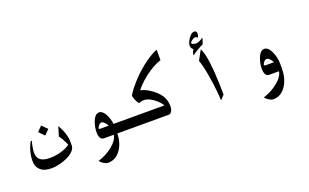

<svg xmlns="http://www.w3.org/2000/svg" viewBox="-105 -1274 3319 2064"><g transform="rotate(-20 1555.0 -242.0)"><path d="M362.3 -299.8 306.6 -244.1 247.1 -304.7 301.8 -360.4ZM504.9 -67.4Q493.2 -98.6 473.1 -133.8Q453.1 -168.9 440.4 -182.6L473.6 -292Q474.6 -292 490.2 -260.7Q509.8 -222.7 521.5 -186.5Q538.1 -133.8 538.1 -91.8V-48.8Q538.1 -1 483.4 39.1Q436.5 72.3 364.3 92.8Q302.7 110.4 252.9 110.4Q165 110.4 122.1 67.4Q84 30.3 84 -32.2Q84 -100.6 107.4 -169.9Q125 -220.7 140.6 -240.2H154.3Q146.5 -227.5 138.2 -183.6Q129.9 -139.6 129.9 -113.3Q129.9 -48.8 173.8 -21.5Q209 0 273.4 0Q346.7 0 415 -22.5Q472.7 -41 504.9 -67.4Z M1250 0H1042Q1042 103.5 990.2 179.7Q934.6 262.7 842.8 262.7Q822.3 262.7 795.9 247.1Q769.5 231.4 752 209Q842.8 181.6 917 123Q994.1 60.5 1002 0H890.6Q836.9 0 836.9 -89.8Q836.9 -143.6 857.4 -202.1Q886.7 -280.3 934.6 -280.3Q972.7 -280.3 1002.9 -226.6Q1031.2 -176.8 1039.1 -110.4H1250ZM984.4 -110.4Q972.7 -133.8 956.1 -150.4Q938.5 -169.9 922.9 -169.9Q906.2 -169.9 891.6 -154.3Q880.9 -140.6 871.1 -119.1Q872.1 -115.2 877 -112.8Q881.8 -110.4 889.6 -110.4Z M1431.6 -352.5Q1465.8 -342.8 1472.7 -339.8Q1500 -329.1 1518.6 -317.4Q1606.4 -264.6 1645.5 -203.1Q1679.7 -147.5 1679.7 -82Q1679.7 -53.7 1670.9 -34.2Q1657.2 0 1632.8 0H1222.7V-110.4H1621.1Q1606.4 -138.7 1574.7 -168.5Q1543 -198.2 1504.9 -218.8Q1483.4 -230.5 1465.3 -234.9Q1447.3 -239.3 1430.7 -239.3Q1410.2 -239.3 1398.4 -234.4Q1388.7 -230.5 1376 -227.5Q1363.3 -231.4 1346.2 -271Q1329.1 -310.5 1329.1 -329.1Q1356.4 -377.9 1420.9 -451.2Q1491.2 -531.2 1572.3 -594.7Q1667 -669.9 1748 -702.1V-582Q1688.5 -563.5 1618.2 -518.6Q1559.6 -481.4 1508.8 -434.6Q1467.8 -397.5 1431.6 -352.5Z M2258.8 -2 2211.9 47.9Q2211.9 12.7 2204.1 -66.4Q2193.4 -167 2177.7 -254.9Q2159.2 -364.3 2134.8 -432.6L2194.3 -543Q2222.7 -497.1 2239.3 -367.2Q2251 -273.4 2255.9 -138.7Q2258.8 -60.5 2258.8 -2ZM2233.4 -587.9Q2232.4 -587.9 2206.1 -574.2Q2168 -553.7 2149.4 -542Q2115.2 -521.5 2101.6 -506.8V-523.4Q2101.6 -532.2 2111.3 -553.7Q2114.3 -561.5 2121.1 -574.2Q2110.4 -579.1 2105.5 -587.9Q2095.7 -600.6 2095.7 -619.1Q2095.7 -653.3 2126 -698.2Q2159.2 -747.1 2192.4 -747.1Q2207 -747.1 2213.9 -737.3Q2220.7 -727.5 2220.7 -712.9Q2220.7 -700.2 2215.8 -687.5Q2210.9 -674.8 2206.1 -671.9Q2202.1 -676.8 2198.2 -678.7Q2190.4 -685.5 2179.7 -685.5Q2166 -685.5 2143.6 -668.9Q2121.1 -652.3 2121.1 -638.7Q2121.1 -630.9 2140.1 -625Q2159.2 -619.1 2175.8 -619.1Q2190.4 -619.1 2219.7 -634.8Q2237.3 -644.5 2254.9 -655.3Z M2904.3 -34.2H2793Q2739.3 -34.2 2739.3 -124Q2739.3 -178.7 2759.8 -236.3Q2789.1 -314.5 2836.9 -314.5Q2881.8 -314.5 2914.1 -243.2Q2944.3 -176.8 2944.3 -102.5V-53.7Q2944.3 58.6 2895.5 137.7Q2839.8 228.5 2745.1 228.5Q2724.6 228.5 2698.2 212.4Q2671.9 196.3 2654.3 174.8Q2745.1 147.5 2818.4 88.9Q2896.5 26.4 2904.3 -34.2ZM2886.7 -143.6Q2875 -168 2858.4 -184.6Q2840.8 -204.1 2825.2 -204.1Q2808.6 -204.1 2793.9 -188.5Q2783.2 -175.8 2773.4 -153.3Q2774.4 -150.4 2779.3 -147Q2784.2 -143.6 2792 -143.6Z"/></g></svg>

Font: Thabit-Bold
Style: Bold
Weight: 700
Designer: Regenerated by Nadim Shaikli
Foundry: MAK Alagha
Version: 0.01